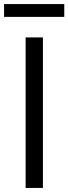

<svg xmlns="http://www.w3.org/2000/svg" viewBox="-42 -924 336 944"><path d="M84 -740H169V0H84ZM-22 -904H274V-841H-22Z"/></svg>

Font: Encode Sans Narrow
Style: Regular
Weight: 400
Designer: Pablo Impallari, Andres Torresi
Foundry: Pablo Impallari, Andres Torresi
Version: Version 1.000; ttfautohint (v1.00) -l 8 -r 50 -G 200 -x 14 -